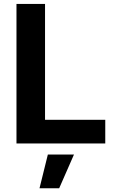

<svg xmlns="http://www.w3.org/2000/svg" viewBox="-20 -748 605 1001"><path d="M65.9 -727.5H214.8V-123.5H528.8V0H65.9ZM229.5 57.6H365.7L288.6 233.4H186Z"/></svg>

Font: Inter RS Variable
Style: Regular
Weight: 400
Designer: Rasmus Andersson (customised by Maria Ramos and Noel Pretorius)
Foundry: rsms
Version: Version 3.001;Glyphs 3.2.3 (3260)